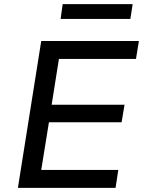

<svg xmlns="http://www.w3.org/2000/svg" viewBox="-20 -902 693 922"><path d="M66 0 178 -705H647L633 -619H263L228 -399H578L564 -315H215L178 -86H548L535 0ZM271 -811 281 -882H617L606 -811Z"/></svg>

Font: Nunito Sans 7pt Medium
Style: Italic
Weight: 500
Italic angle: -9°
Designer: Vernon Adams
Foundry: Vernon Adams
Version: Version 3.101;gftools[0.9.27]